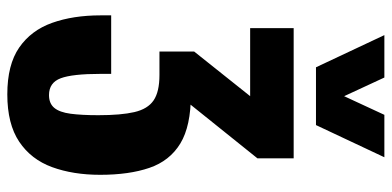

<svg xmlns="http://www.w3.org/2000/svg" viewBox="-293 -573 1071 525"><g transform="rotate(90 242.5 -310.5)"><path d="M238 205Q157 205 110 172.5Q63 140 42.5 82.5Q22 25 22 -50V-79H182Q182 -78 182 -68Q182 -58 182 -50Q182 27 194 59Q206 91 240 91Q263 91 275 76.5Q287 62 291 32Q295 2 295 -44Q295 -106 286.5 -142.5Q278 -179 254.5 -195Q231 -211 185 -211H121V-306L270 -493L290 -459H57V-578H413V-479L238 -261L189 -297H238Q325 -297 372.5 -268Q420 -239 439 -183.5Q458 -128 458 -49Q458 25 437 82.5Q416 140 367.5 172.5Q319 205 238 205ZM164 -639 76 -826H192L243 -716L294 -826H410L322 -639Z"/></g></svg>

Font: Oswald
Style: Bold
Weight: 700
Designer: Vernon Adams
Foundry: Vernon Adams
Version: Version 4.103;gftools[0.9.33.dev8+g029e19f]